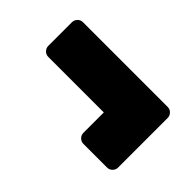

<svg xmlns="http://www.w3.org/2000/svg" viewBox="-51 -534 665 665"><g transform="rotate(45 282.0 -201.5)"><path d="M69 -180Q58 -180 50 -188Q42 -196 42 -207V-323Q42 -334 50 -342Q58 -350 69 -350H484Q495 -350 503 -342Q511 -334 511 -323V-80Q511 -69 503 -61Q495 -53 484 -53H368Q357 -53 349 -61Q341 -69 341 -80V-180Z"/></g></svg>

Font: Rubik
Style: Regular
Weight: 900
Designer: Hubert & Fischer
Foundry: Hubert & Fischer
Version: Version 1.100